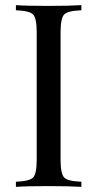

<svg xmlns="http://www.w3.org/2000/svg" viewBox="-20 -728 379 748"><path d="M216 -602V-106Q216 -51 230 -36.5Q244 -22 297 -20V0Q250 -3 170 -3Q84 -3 42 0V-20Q95 -22 109 -36.5Q123 -51 123 -106V-602Q123 -657 109 -671.5Q95 -686 42 -688V-708Q82 -705 170 -705Q250 -705 297 -708V-688Q244 -686 230 -671.5Q216 -657 216 -602Z"/></svg>

Font: Playfair Display
Style: Regular
Weight: 400
Designer: Claus Eggers S?rensen
Foundry: Claus Eggers S?rensen
Version: Version 1.003